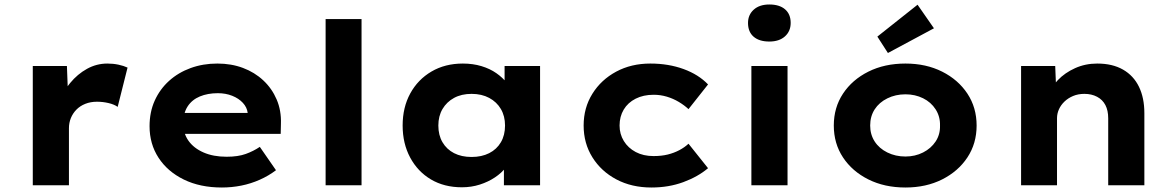

<svg xmlns="http://www.w3.org/2000/svg" viewBox="-20 -825 5235 855"><path d="M126 0V-531H278L285 -348L247 -367Q260 -416 292.5 -455.5Q325 -495 367.5 -518.5Q410 -542 458 -542Q484 -542 507.5 -537Q531 -532 548 -524L504 -349Q489 -360 463.5 -366Q438 -372 412 -372Q383 -372 359.5 -362.5Q336 -353 320 -336.5Q304 -320 295.5 -299Q287 -278 287 -254V0Z M968 10Q871 10 798.5 -25.5Q726 -61 686 -122.5Q646 -184 646 -263Q646 -326 669 -377Q692 -428 733 -465Q774 -502 829 -522Q884 -542 948 -542Q1010 -542 1062 -522.5Q1114 -503 1152.5 -467Q1191 -431 1212 -382Q1233 -333 1231 -274L1230 -229H751L728 -322H1100L1083 -302V-322Q1080 -347 1061.5 -367Q1043 -387 1014 -398.5Q985 -410 950 -410Q905 -410 870 -395.5Q835 -381 815.5 -351Q796 -321 796 -275Q796 -231 819.5 -198Q843 -165 886.5 -146Q930 -127 989 -127Q1040 -127 1074.5 -139.5Q1109 -152 1137 -171L1209 -67Q1176 -42 1136.5 -24.5Q1097 -7 1054.5 1.5Q1012 10 968 10Z M1430 0V-740H1590V0Z M2037 9Q1958 9 1899 -26Q1840 -61 1806.5 -123.5Q1773 -186 1773 -266Q1773 -347 1807 -409Q1841 -471 1901.5 -506.5Q1962 -542 2041 -542Q2086 -542 2124 -530.5Q2162 -519 2190.5 -499Q2219 -479 2237.5 -455Q2256 -431 2262 -405H2227V-531H2385V0H2224V-136L2258 -131Q2252 -105 2233 -80Q2214 -55 2184 -35Q2154 -15 2116.5 -3Q2079 9 2037 9ZM2080 -126Q2125 -126 2158.5 -143Q2192 -160 2210.5 -191.5Q2229 -223 2229 -266Q2229 -308 2210.5 -339.5Q2192 -371 2158.5 -389Q2125 -407 2080 -407Q2035 -407 2002 -389Q1969 -371 1950.5 -339.5Q1932 -308 1932 -266Q1932 -223 1950.5 -191.5Q1969 -160 2002 -143Q2035 -126 2080 -126Z M2881 10Q2793 10 2725 -26Q2657 -62 2618 -124.5Q2579 -187 2579 -266Q2579 -345 2618 -407.5Q2657 -470 2724 -506Q2791 -542 2876 -542Q2957 -542 3024 -517.5Q3091 -493 3133 -449L3046 -339Q3028 -356 3003 -371Q2978 -386 2949.5 -394.5Q2921 -403 2891 -403Q2845 -403 2810.5 -385.5Q2776 -368 2757.5 -337Q2739 -306 2739 -266Q2739 -228 2758 -197Q2777 -166 2811 -148Q2845 -130 2890 -130Q2926 -130 2954 -137Q2982 -144 3005.5 -156.5Q3029 -169 3046 -185L3133 -76Q3088 -38 3023 -14Q2958 10 2881 10Z M3326 0V-531H3487V0ZM3406 -640Q3361 -640 3336 -661.5Q3311 -683 3311 -723Q3311 -759 3336.5 -782Q3362 -805 3406 -805Q3451 -805 3476 -783.5Q3501 -762 3501 -723Q3501 -686 3475.5 -663Q3450 -640 3406 -640Z M4012 10Q3919 10 3847 -26Q3775 -62 3734 -124Q3693 -186 3693 -266Q3693 -346 3734 -408Q3775 -470 3847 -506Q3919 -542 4012 -542Q4104 -542 4175.5 -506Q4247 -470 4288 -408Q4329 -346 4329 -266Q4329 -186 4288 -124Q4247 -62 4175.5 -26Q4104 10 4012 10ZM4012 -128Q4055 -128 4090.5 -146Q4126 -164 4146.5 -195Q4167 -226 4166 -266Q4167 -306 4146.5 -338Q4126 -370 4090.5 -387.5Q4055 -405 4012 -405Q3968 -405 3931.5 -387Q3895 -369 3875 -338Q3855 -307 3855 -266Q3855 -226 3875 -195Q3895 -164 3931.5 -146Q3968 -128 4012 -128ZM3934 -589 3887 -662 4066 -804 4139 -699Z M4527 0V-531H4679L4684 -407L4646 -396Q4659 -435 4690.5 -468Q4722 -501 4767.5 -521.5Q4813 -542 4866 -542Q4934 -542 4981 -515Q5028 -488 5052 -438.5Q5076 -389 5076 -321V0H4915V-298Q4915 -333 4902.5 -357Q4890 -381 4865.5 -394Q4841 -407 4809 -407Q4781 -407 4758.5 -397.5Q4736 -388 4720 -372.5Q4704 -357 4695.5 -338Q4687 -319 4687 -299V0H4608Q4575 0 4555 0Q4535 0 4527 0Z"/></svg>

Font: Lexend Exa
Style: Bold
Weight: 700
Designer: Bonnie Shaver-Troup, Thomas Jockin
Foundry: Lexend
Version: Version 1.007